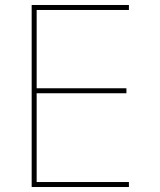

<svg xmlns="http://www.w3.org/2000/svg" viewBox="-20 -750 640 770"><path d="M107 0V-730H497V-710H127V-396H487V-376H127V-20H497V0Z"/></svg>

Font: M PLUS Code Latin Expanded Thin
Style: Regular
Weight: 250
Width: 7
Designer: Coji Morishita
Foundry: UNDERFOREST DESIGN
Version: Version 1.002; ttfautohint (v1.8.3)